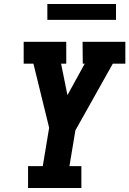

<svg xmlns="http://www.w3.org/2000/svg" viewBox="-20 -945 650 965"><path d="M121 0V-110H195L227 -303L148 -625H99V-735H313V-625H287L319 -467L406 -625H396L395 -735H610V-625H547L359 -290L329 -110H389V0ZM218 -845V-925H563V-845Z"/></svg>

Font: Iosevka Etoile Extrabold
Style: Italic
Weight: 800
Italic angle: -9°
Designer: Belleve Invis
Foundry: Belleve Invis
Version: Version 22.1.2; ttfautohint (v1.8.4)